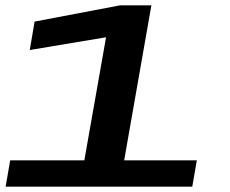

<svg xmlns="http://www.w3.org/2000/svg" viewBox="-20 -696 858 716"><path d="M1 0H697L714 -98H443L544.5 -676H427.5L109 -615.5L91 -509.5L375.5 -557L294.5 -98H18Z"/></svg>

Font: Anybody ExtraExpanded Medium
Style: Italic
Weight: 500
Width: 8
Italic angle: -10°
Version: Version 1.113;gftools[0.9.25]